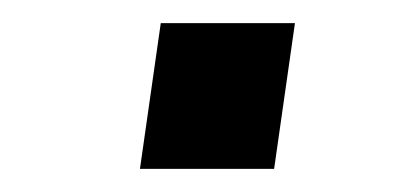

<svg xmlns="http://www.w3.org/2000/svg" viewBox="-20 -432 356 166"><path d="M119 -412H235L217 -286H101Z"/></svg>

Font: Hanken Grotesk SemiBold
Style: Italic
Weight: 600
Italic angle: -8°
Designer: Alfredo Marco Pradil
Foundry: Hanken Design Co.
Version: Version 3.014